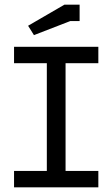

<svg xmlns="http://www.w3.org/2000/svg" viewBox="-20 -800 480 820"><path d="M100 -690 125 -650 280 -710H320V-780H255ZM40 0H400V-70H260V-530H400V-600H40V-530H180V-70H40Z"/></svg>

Font: KetosagCBd
Style: Regular
Weight: 500
Designer: gluk
Foundry: gluk
Version: Version 00.0024